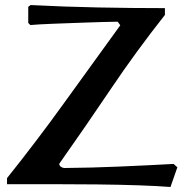

<svg xmlns="http://www.w3.org/2000/svg" viewBox="-20 -729 735 760"><path d="M456.1 -628.9 445.8 -643.1Q383.8 -642.1 315.9 -639.6Q248 -637.2 190.4 -635Q132.8 -632.8 100.1 -629.9L91.8 -638.2V-702.1L101.1 -709Q233.9 -702.1 367.9 -699.5Q502 -696.8 632.8 -696.8V-669.9Q519 -525.9 420.4 -379.4Q321.8 -232.9 216.8 -84Q214.8 -82 214.8 -80.1Q214.8 -73.2 221.4 -68.6Q228 -64 234.9 -64Q342.8 -64.9 450.9 -69.6Q559.1 -74.2 667 -80.1L682.1 -66.9L654.8 11.2Q606.9 7.3 531 4.6Q455.1 2 364.5 1Q273.9 0 181.4 0Q88.9 0 7.8 0V-23.9Q127 -172.9 235.6 -324Q344.2 -475.1 456.1 -628.9Z"/></svg>

Font: Aref Ruqaa
Style: Bold
Weight: 700
Designer: Abdullah Aref
Version: Version 1.002